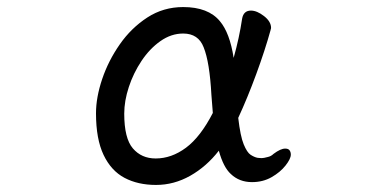

<svg xmlns="http://www.w3.org/2000/svg" viewBox="-20 -506 1040 544"><path d="M603 -446Q631 -413 642 -342Q658 -399 666 -453Q670 -476 691 -476Q708 -476 728 -460.5Q748 -445 748 -427Q748 -425 747 -423V-422Q731 -364 706 -296Q681 -228 655 -172Q661 -120 670.5 -97Q680 -74 690 -67.5Q700 -61 709 -59Q711 -59 713.5 -58.5Q716 -58 721.5 -58Q727 -58 738 -61Q748 -63 755 -70Q775 -85 788 -85Q797 -85 800.5 -80Q804 -75 804 -68Q804 -56 789 -37Q774 -18 749.5 -4Q725 10 694 10Q658 10 634 -13Q613 -32 600 -79Q565 -34 519 -8Q473 18 422 18Q371 18 333 -2Q295 -22 273.5 -67Q252 -112 252 -185Q252 -230 269.5 -282Q287 -334 319.5 -380.5Q352 -427 397.5 -456.5Q443 -486 499 -486Q570 -486 603 -446ZM557 -372Q542 -411 499 -411Q465 -411 434.5 -389.5Q404 -368 381 -333.5Q358 -299 345 -259.5Q332 -220 332 -184Q332 -114 356.5 -85.5Q381 -57 421 -57Q466 -57 507 -87.5Q548 -118 583 -186L579 -237Q574 -330 557 -372Z"/></svg>

Font: Moon Stars Kai
Style: Bold
Weight: 700
Designer: GuiWonder
Version: Version 1.101